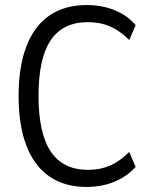

<svg xmlns="http://www.w3.org/2000/svg" viewBox="-20 -734 597 763"><path d="M323.8 8.9Q236.2 8.9 176.1 -32.8Q115.9 -74.5 84.9 -155.2Q53.9 -235.9 53.9 -352.2Q53.9 -469.3 85 -550Q116.1 -630.8 176.3 -672.4Q236.5 -713.9 324 -713.9Q384.2 -713.9 434.4 -694Q484.6 -674.1 519.1 -634.2L493.6 -574.9Q457.3 -611.6 417.7 -628.8Q378 -646 329.3 -646Q229.8 -646 181.5 -574.1Q133.1 -502.2 133.1 -353Q133.1 -204 181.9 -131.5Q230.6 -59 330 -59Q378 -59 417.6 -76.2Q457.1 -93.4 493.3 -130.1L519.1 -70.8Q484.4 -32.2 434.2 -11.6Q384 8.9 323.8 8.9Z"/></svg>

Font: Nunito Sans 12pt ExtraLight Condensed
Style: Regular
Weight: 200
Width: 3
Version: Version 3.101;gftools[0.9.27]